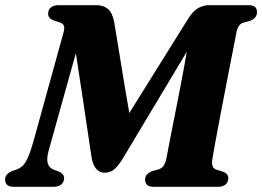

<svg xmlns="http://www.w3.org/2000/svg" viewBox="-27 -720 1011 740"><path d="M482.2 -224 411.9 -189 698.6 -648.6Q717.4 -678.4 737.7 -689.2Q757.9 -700 777.3 -700H929.4Q948.7 -700 956.2 -693Q963.7 -685.9 963.5 -672.4Q963.3 -659.9 955.4 -651.7Q947.6 -643.4 936.8 -639.6L910.8 -632.8Q900.6 -629.6 894.2 -620.8Q887.8 -612 884.5 -596.2Q881.5 -579.9 875.4 -549Q869.3 -518 861.4 -477.8Q853.5 -437.5 844.8 -392.6Q836.2 -347.7 827.6 -303.2Q819.1 -258.8 811.7 -219.3Q804.4 -179.8 799 -150.4Q793.6 -121.1 791.4 -106.9Q788.5 -90.8 792.2 -80.3Q795.9 -69.9 806.6 -66.1L832 -58.5Q842.5 -54.3 847.8 -48.2Q853.1 -42.2 852.8 -32.4Q852.6 -17.8 842.2 -8.9Q831.8 0 812.3 0H566.6Q547 0 539.5 -7.6Q532.1 -15.2 532.2 -28.4Q532.5 -40.7 540.2 -48.4Q548 -56.1 558.3 -60.2L584.1 -67.2Q596.6 -71.3 603.4 -81Q610.3 -90.8 614.8 -111.8Q619.8 -139.2 626.2 -171.8Q632.6 -204.5 639.8 -240.9Q647 -277.4 654.7 -316.4Q662.4 -355.3 670.1 -395.1Q677.7 -434.8 684.8 -474.3Q691.9 -513.7 698.2 -551.2L711.5 -551.6L441.1 -100.4Q423.4 -74.2 409.5 -64.3Q395.6 -54.4 374.6 -54.4Q357.9 -54.4 345.2 -68Q332.4 -81.5 326.9 -107.9Q322.5 -136.1 317.6 -168.9Q312.6 -201.7 307.3 -237.8Q302 -273.8 296.2 -312.3Q290.3 -350.8 284.3 -391Q278.2 -431.2 272 -472.1Q265.7 -512.9 259.4 -553.4L277.1 -557L159.3 -135.2Q152 -105.3 157.6 -88.8Q163.3 -72.3 181 -65.6L199.8 -58.8Q220.5 -49.3 220.1 -32.7Q219.7 -18.1 208.9 -9Q198.2 0 178.6 0H27.6Q7.4 0 -0.1 -8Q-7.5 -16 -7.3 -28.2Q-7.1 -40.9 0.9 -48.8Q8.9 -56.7 19.9 -61L37.3 -66.9Q49.8 -71.4 60 -80.6Q70.1 -89.9 80.2 -112Q90.3 -134.2 102.3 -176.6L216.5 -590Q222.8 -610.6 219.4 -620.1Q215.9 -629.5 204 -633.6L178.9 -641.4Q168.4 -646.1 163.4 -652.3Q158.3 -658.4 158.6 -668.2Q158.8 -683 169.5 -691.5Q180.2 -700 198.7 -700H344.5Q371.1 -700 388.4 -686Q405.8 -671.9 412.8 -636.4Q417.5 -608.3 422.7 -577.1Q427.9 -545.8 433.3 -512.3Q438.7 -478.8 444.5 -443.3Q450.3 -407.9 456.4 -371.3Q462.5 -334.8 469.1 -297.8Q475.7 -260.8 482.2 -224Z"/></svg>

Font: Fraunces Wonky
Style: Italic
Weight: 900
Italic angle: -16°
Version: Version 1.000;[b76b70a41]